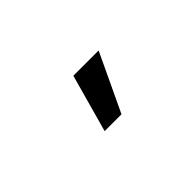

<svg xmlns="http://www.w3.org/2000/svg" viewBox="-19 -854 451 451"><g transform="rotate(-45 207.0 -628.0)"><path d="M163 -556 203 -700H287L219 -556Z"/></g></svg>

Font: Urbanist Medium
Style: Regular
Weight: 500
Designer: Corey Hu
Foundry: Corey Hu
Version: Version 1.321; ttfautohint (v1.8.4.7-5d5b)